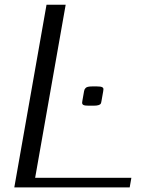

<svg xmlns="http://www.w3.org/2000/svg" viewBox="-20 -812 665 832"><path d="M181.6 -791.5H264.6L132.3 -41.5H549.3L542 0H42ZM427.2 -416.5 419.9 -375Q418.5 -366.2 416.7 -362.8Q415 -359.4 407.7 -356.7Q400.4 -354 385.3 -354H364.7Q348.1 -354 342 -356.9Q335.9 -359.9 335.9 -366.7Q335.9 -369.6 336.9 -375L344.2 -416.5Q345.2 -421.9 346.4 -424.3Q347.7 -426.8 350.8 -430.4Q354 -434.1 361.1 -435.8Q368.2 -437.5 379.4 -437.5H399.9Q416.5 -437.5 422.6 -434.3Q428.7 -431.2 428.2 -424.8Q428.2 -422.4 427.2 -416.5Z"/></svg>

Font: Resagnicto
Style: Italic
Weight: 500
Italic angle: -10°
Version: Version 0.999